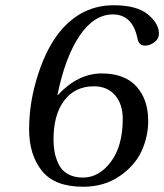

<svg xmlns="http://www.w3.org/2000/svg" viewBox="-20 -700 626 732"><path d="M91 -207Q91 -312 125.5 -417.5Q160 -523 213 -585Q295 -680 413 -680Q502 -680 544 -645Q586 -610 586 -572Q586 -552 568.5 -539Q551 -526 533 -526Q509 -526 504 -554Q485 -645 410 -645Q339 -645 284 -564.5Q229 -484 199 -338H201Q277 -420 368 -420Q455 -420 500 -370.5Q545 -321 545 -239Q545 -178 519 -122.5Q493 -67 434.5 -27.5Q376 12 297 12Q188 12 139.5 -49Q91 -110 91 -207ZM184 -168Q184 -143 188 -121Q192 -99 203 -75Q214 -51 238 -37Q262 -23 296 -23Q358 -23 403 -83.5Q448 -144 448 -247Q448 -303 418.5 -337Q389 -371 338 -371Q266 -371 225 -317Q184 -263 184 -168Z"/></svg>

Font: Heuristica
Style: Italic
Weight: 400
Italic angle: -13°
Version: Version 1.0.2